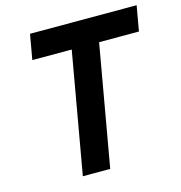

<svg xmlns="http://www.w3.org/2000/svg" viewBox="-104 -786 830 880"><g transform="rotate(-15 311.5 -346.5)"><path d="M181.6 0 282.7 -574.2H95.7L116.7 -693.4H622.6L601.6 -574.2H412.6L311.5 0Z"/></g></svg>

Font: CaskaydiaCove NF
Style: Bold Italic
Weight: 700
Italic angle: -10°
Designer: Aaron Bell
Foundry: Saja Typeworks
Version: Version 2111.001; VTT 6.35;Nerd Fonts 3.2.1